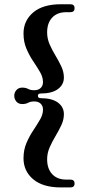

<svg xmlns="http://www.w3.org/2000/svg" viewBox="-20 -746 391 882"><path d="M154 -306Q154 -295 167.5 -295Q218.5 -295 246 -274.8Q273.5 -254.5 273.5 -221.5Q273.5 -196 261.8 -171Q250 -146 234.8 -120.5Q219.5 -95 208 -68.8Q196.5 -42.5 196.5 -14.5Q196.5 29 219.8 54Q243 79 284 79H303Q322.5 79 322.5 97Q322.5 115 303 115H259.5Q177 115 132.5 77.5Q88 40 88 -19Q88 -57.5 101.5 -89Q115 -120.5 132.8 -147Q150.5 -173.5 164 -196.8Q177.5 -220 177.5 -242.5Q177.5 -259.5 166.8 -269.8Q156 -280 137.5 -280Q120 -280 109.2 -274Q98.5 -268 82 -268Q65 -268 55.2 -279.5Q45.5 -291 45.5 -306Q45.5 -320.5 55.2 -332Q65 -343.5 82 -343.5Q98.5 -343.5 109.2 -337.5Q120 -331.5 137.5 -331.5Q156 -331.5 166.8 -341.8Q177.5 -352 177.5 -369Q177.5 -391.5 164 -414.8Q150.5 -438 132.8 -464.2Q115 -490.5 101.5 -522Q88 -553.5 88 -592Q88 -651 132.5 -688.8Q177 -726.5 259.5 -726.5H303Q322.5 -726.5 322.5 -708.5Q322.5 -690 303 -690H284Q243 -690 219.8 -665.2Q196.5 -640.5 196.5 -597Q196.5 -568.5 208 -542.2Q219.5 -516 234.8 -490.8Q250 -465.5 261.8 -440.5Q273.5 -415.5 273.5 -390Q273.5 -357 246 -336.8Q218.5 -316.5 167.5 -316.5Q154 -316.5 154 -306Z"/></svg>

Font: Fraunces 144pt Soft SemiBold
Style: Regular
Weight: 600
Version: Version 1.000;[b76b70a41]